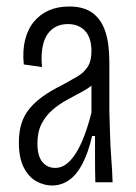

<svg xmlns="http://www.w3.org/2000/svg" viewBox="-20 -560 419 590"><path d="M140 10Q116 10 92.5 -2.5Q69 -15 53.5 -44.5Q38 -74 38 -122Q38 -155 46 -180.5Q54 -206 70.5 -226Q87 -246 112 -264Q137 -282 172 -299Q197 -313 217 -324.5Q237 -336 249 -354Q261 -372 261 -403Q261 -444 241.5 -465Q222 -486 189 -486Q160 -486 140.5 -470.5Q121 -455 113 -425.5Q105 -396 109 -354L53 -362Q49 -404 57 -437Q65 -470 84 -493Q103 -516 130 -528Q157 -540 193 -540Q237 -540 264 -520.5Q291 -501 303.5 -463.5Q316 -426 316 -370V-220Q317 -192 318 -152.5Q319 -113 322 -73Q325 -33 326 0H273Q272 -33 272 -71Q272 -109 272 -142H263Q251 -90 233 -56Q215 -22 191.5 -6Q168 10 140 10ZM150 -44Q168 -44 183.5 -55.5Q199 -67 213 -89Q227 -111 239 -142.5Q251 -174 261 -214V-315L290 -338Q285 -318 269 -303.5Q253 -289 231 -277.5Q209 -266 185.5 -253Q162 -240 141.5 -222.5Q121 -205 108 -180Q95 -155 95 -119Q95 -81 110 -62.5Q125 -44 150 -44Z"/></svg>

Font: Bricolage Grotesque 24pt Condensed ExtraLight
Style: Regular
Weight: 250
Width: 3
Designer: Mathieu Triay
Foundry: Atelier Triay
Version: Version 1.001;gftools[0.9.33.dev8+g029e19f]